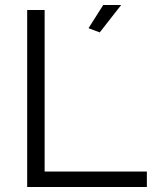

<svg xmlns="http://www.w3.org/2000/svg" viewBox="-20 -750 623 770"><path d="M466 -730 380 -620 335 -637 394 -730ZM569 0H89V-710H159V-62H569Z"/></svg>

Font: Raleway
Style: Regular
Weight: 400
Designer: Matt McInerney, Pablo Impallari, Rodrigo Fuenzalida
Foundry: Matt McInerney, Pablo Impallari, Rodrigo Fuenzalida
Version: Version 1.000;PS 001.001;hotconv 1.0.56; ttfautohint (v1.5)